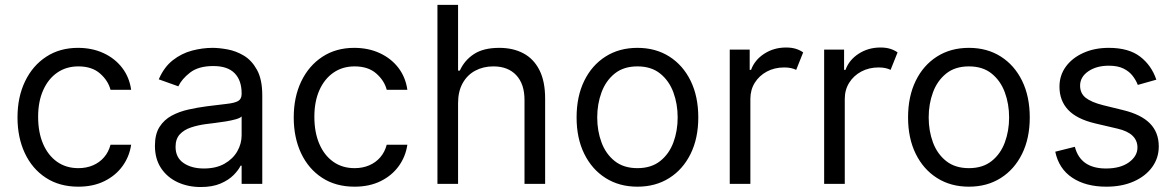

<svg xmlns="http://www.w3.org/2000/svg" viewBox="-20 -747 4777 780"><path d="M298.3 11.4Q221.6 11.4 166.2 -24.9Q110.8 -61.1 81 -124.6Q51.1 -188.2 51.1 -269.9Q51.1 -353 81.9 -416.7Q112.6 -480.5 167.8 -516.5Q223 -552.6 296.9 -552.6Q354.4 -552.6 400.6 -531.2Q446.7 -509.9 476.2 -471.6Q505.7 -433.2 512.8 -382.1H429Q419.4 -419.4 386.5 -448.3Q353.7 -477.3 298.3 -477.3Q249.3 -477.3 212.5 -451.9Q175.8 -426.5 155.4 -380.5Q134.9 -334.5 134.9 -272.7Q134.9 -209.5 155 -162.6Q175.1 -115.8 211.8 -89.8Q248.6 -63.9 298.3 -63.9Q331 -63.9 357.6 -75.3Q384.2 -86.6 402.7 -108Q421.2 -129.3 429 -159.1H512.8Q505.7 -110.8 477.8 -72.3Q449.9 -33.7 404.3 -11.2Q358.7 11.4 298.3 11.4Z M795.5 12.8Q743.6 12.8 701.3 -6.9Q659.1 -26.6 634.2 -64.1Q609.4 -101.6 609.4 -154.8Q609.4 -201.7 627.8 -231Q646.3 -260.3 677.2 -277Q708.1 -293.7 745.6 -302Q783 -310.4 821 -315.3Q870.7 -321.7 901.8 -325.1Q932.9 -328.5 947.3 -336.6Q961.6 -344.8 961.6 -365.1V-367.9Q961.6 -420.5 933.1 -449.6Q904.5 -478.7 846.6 -478.7Q786.6 -478.7 752.5 -452.4Q718.4 -426.1 704.5 -396.3L625 -424.7Q646.3 -474.4 682 -502.3Q717.7 -530.2 760.1 -541.4Q802.6 -552.6 843.8 -552.6Q870 -552.6 904.3 -546.3Q938.6 -540.1 970.7 -521Q1002.8 -501.8 1024.1 -463.1Q1045.5 -424.4 1045.5 -359.4V0H961.6V-73.9H957.4Q948.9 -56.1 929 -35.9Q909.1 -15.6 876.1 -1.4Q843 12.8 795.5 12.8ZM808.2 -62.5Q858 -62.5 892.2 -82Q926.5 -101.6 944.1 -132.5Q961.6 -163.4 961.6 -197.4V-274.1Q956.3 -267.8 938.4 -262.6Q920.5 -257.5 897.2 -253.7Q873.9 -250 852.1 -247.3Q830.3 -244.7 816.8 -242.9Q784.1 -238.6 755.9 -229.2Q727.6 -219.8 710.4 -201.2Q693.2 -182.5 693.2 -150.6Q693.2 -106.9 725.7 -84.7Q758.2 -62.5 808.2 -62.5Z M1420.5 11.4Q1343.7 11.4 1288.4 -24.9Q1233 -61.1 1203.1 -124.6Q1173.3 -188.2 1173.3 -269.9Q1173.3 -353 1204 -416.7Q1234.7 -480.5 1290 -516.5Q1345.2 -552.6 1419 -552.6Q1476.6 -552.6 1522.7 -531.2Q1568.9 -509.9 1598.4 -471.6Q1627.8 -433.2 1634.9 -382.1H1551.1Q1541.5 -419.4 1508.7 -448.3Q1475.9 -477.3 1420.5 -477.3Q1371.4 -477.3 1334.7 -451.9Q1297.9 -426.5 1277.5 -380.5Q1257.1 -334.5 1257.1 -272.7Q1257.1 -209.5 1277.2 -162.6Q1297.2 -115.8 1334 -89.8Q1370.7 -63.9 1420.5 -63.9Q1453.1 -63.9 1479.8 -75.3Q1506.4 -86.6 1524.9 -108Q1543.3 -129.3 1551.1 -159.1H1634.9Q1627.8 -110.8 1600 -72.3Q1572.1 -33.7 1526.5 -11.2Q1480.8 11.4 1420.5 11.4Z M1840.9 -328.1V0H1757.1V-727.3H1840.9V-460.2H1848Q1867.2 -502.5 1905.7 -527.5Q1944.2 -552.6 2008.5 -552.6Q2064.3 -552.6 2106.2 -530.4Q2148.1 -508.2 2171.3 -462.5Q2194.6 -416.9 2194.6 -346.6V0H2110.8V-340.9Q2110.8 -405.9 2077.2 -441.6Q2043.7 -477.3 1984.4 -477.3Q1943.2 -477.3 1910.7 -459.9Q1878.2 -442.5 1859.6 -409.1Q1840.9 -375.7 1840.9 -328.1Z M2569.6 11.4Q2495.7 11.4 2440.2 -23.8Q2384.6 -58.9 2353.5 -122.2Q2322.4 -185.4 2322.4 -269.9Q2322.4 -355.1 2353.5 -418.7Q2384.6 -482.2 2440.2 -517.4Q2495.7 -552.6 2569.6 -552.6Q2643.5 -552.6 2699 -517.4Q2754.6 -482.2 2785.7 -418.7Q2816.8 -355.1 2816.8 -269.9Q2816.8 -185.4 2785.7 -122.2Q2754.6 -58.9 2699 -23.8Q2643.5 11.4 2569.6 11.4ZM2569.6 -63.9Q2625.7 -63.9 2661.9 -92.7Q2698.2 -121.4 2715.6 -168.3Q2733 -215.2 2733 -269.9Q2733 -324.6 2715.6 -371.8Q2698.2 -419 2661.9 -448.2Q2625.7 -477.3 2569.6 -477.3Q2513.5 -477.3 2477.3 -448.2Q2441.1 -419 2423.7 -371.8Q2406.2 -324.6 2406.2 -269.9Q2406.2 -215.2 2423.7 -168.3Q2441.1 -121.4 2477.3 -92.7Q2513.5 -63.9 2569.6 -63.9Z M2944.6 0V-545.5H3025.6V-463.1H3031.2Q3045.8 -503.6 3084.9 -528.8Q3123.9 -554 3173.3 -554Q3196 -554 3213.1 -548.7Q3230.1 -543.3 3242.9 -534.1L3214.5 -463.1Q3205.6 -467.7 3193.7 -470.3Q3181.8 -473 3166.2 -473Q3126.4 -473 3095.3 -456.3Q3064.3 -439.6 3046.3 -410.9Q3028.4 -382.1 3028.4 -345.2V0Z M3328.1 0V-545.5H3409.1V-463.1H3414.8Q3429.3 -503.6 3468.4 -528.8Q3507.5 -554 3556.8 -554Q3579.5 -554 3596.6 -548.7Q3613.6 -543.3 3626.4 -534.1L3598 -463.1Q3589.1 -467.7 3577.2 -470.3Q3565.3 -473 3549.7 -473Q3509.9 -473 3478.9 -456.3Q3447.8 -439.6 3429.9 -410.9Q3411.9 -382.1 3411.9 -345.2V0Z M3916.2 11.4Q3842.3 11.4 3786.8 -23.8Q3731.2 -58.9 3700.1 -122.2Q3669 -185.4 3669 -269.9Q3669 -355.1 3700.1 -418.7Q3731.2 -482.2 3786.8 -517.4Q3842.3 -552.6 3916.2 -552.6Q3990.1 -552.6 4045.6 -517.4Q4101.2 -482.2 4132.3 -418.7Q4163.4 -355.1 4163.4 -269.9Q4163.4 -185.4 4132.3 -122.2Q4101.2 -58.9 4045.6 -23.8Q3990.1 11.4 3916.2 11.4ZM3916.2 -63.9Q3972.3 -63.9 4008.5 -92.7Q4044.7 -121.4 4062.1 -168.3Q4079.5 -215.2 4079.5 -269.9Q4079.5 -324.6 4062.1 -371.8Q4044.7 -419 4008.5 -448.2Q3972.3 -477.3 3916.2 -477.3Q3860.1 -477.3 3823.9 -448.2Q3787.6 -419 3770.2 -371.8Q3752.8 -324.6 3752.8 -269.9Q3752.8 -215.2 3770.2 -168.3Q3787.6 -121.4 3823.9 -92.7Q3860.1 -63.9 3916.2 -63.9Z M4677.6 -423.3 4602.3 -402Q4595.2 -420.8 4581.5 -438.7Q4567.8 -456.7 4544.4 -468.4Q4521 -480.1 4484.4 -480.1Q4434.3 -480.1 4401.1 -457.2Q4367.9 -434.3 4367.9 -399.1Q4367.9 -367.9 4390.6 -349.8Q4413.4 -331.7 4461.6 -319.6L4542.6 -299.7Q4615.8 -282 4651.6 -245.6Q4687.5 -209.2 4687.5 -152Q4687.5 -105.1 4660.7 -68.2Q4633.9 -31.2 4585.9 -9.9Q4538 11.4 4474.4 11.4Q4391 11.4 4336.3 -24.9Q4281.6 -61.1 4267 -130.7L4346.6 -150.6Q4358 -106.5 4389.7 -84.5Q4421.5 -62.5 4473 -62.5Q4531.6 -62.5 4566.2 -87.5Q4600.9 -112.6 4600.9 -147.7Q4600.9 -176.1 4581 -195.5Q4561.1 -214.8 4519.9 -224.4L4429 -245.7Q4354 -263.5 4319.1 -301Q4284.1 -338.4 4284.1 -394.9Q4284.1 -441.1 4310.2 -476.6Q4336.3 -512.1 4381.6 -532.3Q4426.8 -552.6 4484.4 -552.6Q4565.3 -552.6 4611.7 -517Q4658 -481.5 4677.6 -423.3Z"/></svg>

Font: InterMG
Style: Regular
Weight: 400
Designer: Rasmus Andersson
Foundry: rsms
Version: Version 3.019;December 26, 2023;FontCreator 15.0.0.2955 64-b